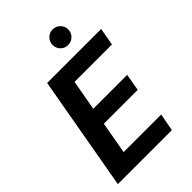

<svg xmlns="http://www.w3.org/2000/svg" viewBox="-259 -1001 1106 1106"><g transform="rotate(-45 294.0 -448.0)"><path d="M24 0 148 -700H588L569 -593H264L231 -407H507L489 -303H213L178 -107H484L464 0ZM388 -769Q361 -769 343 -787.5Q325 -806 325 -832Q325 -859 343.5 -877.5Q362 -896 388 -896Q415 -896 433.5 -877.5Q452 -859 452 -832Q452 -806 433.5 -787.5Q415 -769 388 -769Z"/></g></svg>

Font: DM Sans 18pt
Style: Bold Italic
Weight: 700
Italic angle: -10°
Designer: Colophon Foundry, Jonny Pinhorn
Foundry: Colophon Foundry
Version: Version 4.004;gftools[0.9.30]